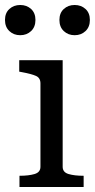

<svg xmlns="http://www.w3.org/2000/svg" viewBox="-39 -749 380 769"><path d="M42 -608Q16 -608 -1.5 -624.5Q-19 -641 -19 -669Q-19 -697 -1.5 -713Q16 -729 42 -729Q68 -729 85.5 -713Q103 -697 103 -669Q103 -641 85.5 -624.5Q68 -608 42 -608ZM260 -608Q234 -608 216.5 -624.5Q199 -641 199 -669Q199 -697 216.5 -713Q234 -729 260 -729Q286 -729 303.5 -713Q321 -697 321 -669Q321 -641 303.5 -624.5Q286 -608 260 -608ZM212 -508V-81Q212 -59 235.5 -52Q259 -45 295 -45H296V0H39V-45H40Q76 -45 99.5 -52Q123 -59 123 -81V-415Q123 -437 105 -445Q87 -453 49 -460L38 -462V-508Z"/></svg>

Font: Roboto Serif 20pt
Style: Regular
Weight: 400
Designer: Greg Gazdowicz
Foundry: Commercial Type
Version: Version 1.008